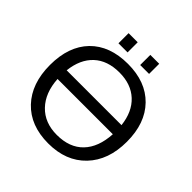

<svg xmlns="http://www.w3.org/2000/svg" viewBox="-214 -1016 1206 1206"><g transform="rotate(45 389.0 -413.5)"><path d="M388 10Q229 10 138 -86Q47 -182 47 -347Q47 -512 137 -605Q228 -698 389 -698Q548 -698 639 -604.5Q730 -511 730 -347Q730 -183 637.5 -86.5Q545 10 388 10ZM388 -66Q501 -66 564 -131.5Q627 -197 634 -318H143Q150 -201 215 -133.5Q280 -66 388 -66ZM389 -622Q283 -622 220 -563.5Q157 -505 145 -397H632Q620 -504 556.5 -563Q493 -622 389 -622ZM527 -747H448V-837H527ZM336 -747H255V-837H336Z"/></g></svg>

Font: Libra Sans
Style: Regular
Weight: 400
Foundry: Context Ltd
Version: Version 1.002